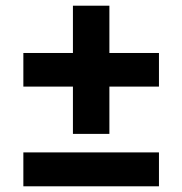

<svg xmlns="http://www.w3.org/2000/svg" viewBox="-20 -654 640 674"><path d="M236 -184V-350H62V-468H236V-634H364V-468H538V-350H364V-184ZM62 0V-119H538V0Z"/></svg>

Font: iA Writer Duo V
Style: Regular
Weight: 400
Designer: Mike Abbink, Paul van der Laan, Pieter van Rosmalen, Oliver Reichenstein
Foundry: Information Architects Inc.
Version: Version 2.000